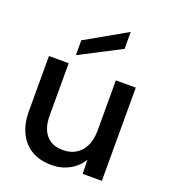

<svg xmlns="http://www.w3.org/2000/svg" viewBox="-139 -849 844 960"><g transform="rotate(20 283.5 -368.5)"><path d="M245 12Q184 12 140 -13.5Q96 -39 72 -87.5Q48 -136 48 -204V-496H153V-218Q153 -152 183.5 -115Q214 -78 273 -78Q334 -78 369 -118.5Q404 -159 404 -230V-496H510V0H408L406 -74Q381 -33 338.5 -10.5Q296 12 245 12ZM173 -546V-625L391 -749V-659Z"/></g></svg>

Font: Rethink Sans Medium
Style: Regular
Weight: 500
Designer: The Rethink Sans project authors (Hans Thiessen). DM Sans designed by Colophon Foundry.
Foundry: Rethink Communications LLC
Version: Version 1.001